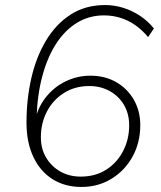

<svg xmlns="http://www.w3.org/2000/svg" viewBox="-20 -733 640 761"><path d="M303 8Q237 8 188 -23Q139 -54 112 -111.5Q85 -169 85 -247Q85 -339 104 -422.5Q123 -506 162 -571.5Q201 -637 259.5 -675Q318 -713 397 -713Q433 -713 468.5 -702Q504 -691 535.5 -670Q567 -649 590 -620L567 -586Q530 -630 486 -651Q442 -672 392 -672Q334 -672 286.5 -643.5Q239 -615 204 -562Q169 -509 148.5 -434Q128 -359 125 -267L124 -241H116Q126 -301 159 -344Q192 -387 239 -410Q286 -433 338 -433Q396 -433 440.5 -407.5Q485 -382 510.5 -337.5Q536 -293 536 -237Q536 -168 505.5 -112.5Q475 -57 422 -24.5Q369 8 303 8ZM300 -33Q358 -33 401 -60.5Q444 -88 468 -134.5Q492 -181 492 -236Q492 -282 471.5 -317Q451 -352 415 -372Q379 -392 334 -392Q277 -392 233.5 -364.5Q190 -337 166 -291Q142 -245 142 -189Q142 -143 163 -108Q184 -73 219.5 -53Q255 -33 300 -33Z"/></svg>

Font: Nunito Sans 12pt ExtraLight
Style: Italic
Weight: 200
Italic angle: -9°
Designer: Vernon Adams
Foundry: Vernon Adams
Version: Version 3.101;gftools[0.9.27]